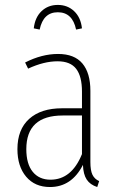

<svg xmlns="http://www.w3.org/2000/svg" viewBox="-20 -750 478 780"><path d="M214.8 -700.2Q155.8 -700.2 141.1 -629.9L117.2 -634.8Q122.1 -679.2 148.7 -704.6Q175.3 -730 214.8 -730Q254.4 -730 281.2 -704.6Q308.1 -679.2 313 -634.8L289.1 -629.9Q274.4 -700.2 214.8 -700.2ZM347.2 -91.8Q347.2 -57.6 355.5 -40.3Q363.8 -22.9 382.8 -14.2L375 9.8Q346.2 0.5 332.3 -20.5Q318.4 -41.5 316.9 -80.1Q271 9.8 183.1 9.8Q121.6 9.8 86.2 -32.2Q50.8 -74.2 50.8 -144Q50.8 -224.1 98.6 -267.1Q146.5 -310.1 231.9 -310.1H313V-377.9Q313 -439.5 289.6 -470.2Q266.1 -501 213.9 -501Q158.2 -501 94.2 -471.2L82 -496.1Q149.9 -530.8 215.8 -530.8Q282.2 -530.8 314.7 -492.2Q347.2 -453.6 347.2 -380.9ZM185.1 -20Q271 -20 313 -124V-280.8H234.9Q86.9 -280.8 86.9 -144Q86.9 -84 113 -52Q139.2 -20 185.1 -20Z"/></svg>

Font: Fira Sans Compressed UltraLight
Style: Regular
Weight: 200
Width: 1
Designer: Carrois Corporate & Edenspiekermann AG
Foundry: Carrois Corporate GbR & Edenspiekermann AG
Version: Version 4.203;PS 004.203;hotconv 1.0.88;makeotf.lib2.5.64775